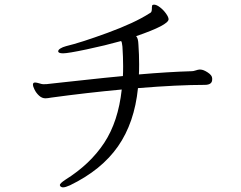

<svg xmlns="http://www.w3.org/2000/svg" viewBox="-20 -753 1040 828"><path d="M863 -387Q747 -387 575 -373Q560 -224 489 -122Q418 -20 282 46Q262 55 252 55Q245 55 240 50Q238 46 238 45Q238 38 262 22Q369 -45 429.5 -137Q490 -229 505 -367Q354 -353 200 -332Q194 -331 188 -330Q182 -329 176 -329Q161 -329 148.5 -340.5Q136 -352 129 -366.5Q122 -381 122 -387Q122 -397 130 -397H133Q138 -397 149.5 -393.5Q161 -390 165 -390H172Q183 -390 188 -391Q211 -393 261 -399Q301 -403 363 -410Q425 -417 510 -425Q511 -439 511 -468Q511 -507 508 -552Q506 -573 502 -576Q434 -557 353.5 -540Q273 -523 252 -523Q231 -523 231 -532Q231 -538 240.5 -544Q250 -550 265 -554Q328 -569 444 -611.5Q560 -654 624 -695Q631 -698 633 -703Q635 -708 635 -716V-721Q635 -731 639 -732Q641 -733 644 -733Q655 -733 670 -721.5Q685 -710 696 -694.5Q707 -679 707 -670Q707 -645 567 -597Q576 -589 577 -560Q580 -517 580 -476Q580 -446 579 -432Q706 -443 808 -446Q814 -446 824.5 -449.5Q835 -453 840 -453H844Q857 -453 876 -440.5Q895 -428 895 -415V-410Q895 -387 863 -387Z"/></svg>

Font: Iansui
Style: Regular
Weight: 400
Designer: But Ko / Fontworks Inc.
Foundry: zi-hi.com / Fontworks Inc.
Version: Version 1.002